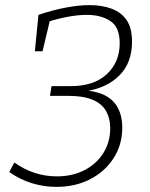

<svg xmlns="http://www.w3.org/2000/svg" viewBox="-20 -722 586 749"><path d="M200 7Q151 7 104 -7.5Q57 -22 16 -51L36 -88Q112 -34 202 -34Q263 -34 310 -58.5Q357 -83 383.5 -125.5Q410 -168 410 -222Q410 -260 394 -288.5Q378 -317 342 -332.5Q306 -348 248 -348H175L181 -386H256Q347 -386 397 -433Q447 -480 447 -553Q447 -616 410.5 -640Q374 -664 319 -664Q284 -664 244.5 -656.5Q205 -649 167 -637L176 -648L146 -522H116L130 -664Q183 -682 234.5 -692Q286 -702 330 -702Q378 -702 415.5 -688Q453 -674 474 -643.5Q495 -613 495 -559Q495 -476 444.5 -426.5Q394 -377 311 -366L308 -370Q386 -364 421.5 -326.5Q457 -289 457 -224Q457 -158 423.5 -105.5Q390 -53 332 -23Q274 7 200 7Z"/></svg>

Font: Bitter Thin Light
Style: Italic
Weight: 300
Italic angle: -9°
Version: Version 2.002